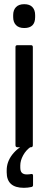

<svg xmlns="http://www.w3.org/2000/svg" viewBox="-20 -704 231 918"><path d="M63 0Q54 0 54 -10V-479Q54 -488 63 -488H128Q137 -488 137 -479V-10Q137 0 128 0ZM96 -570Q70 -570 56.5 -584Q43 -598 43 -622V-632Q43 -656 56.5 -670Q70 -684 96 -684Q122 -684 135 -670Q148 -656 148 -632V-622Q148 -570 96 -570ZM94 194Q12 194 12 120V110Q12 70 38.5 35.5Q65 1 113 -21L127 -10V-2Q104 14 90.5 39Q77 64 77 87V97Q77 115 85 122.5Q93 130 108 130Q113 130 118.5 129.5Q124 129 130 128Q138 127 138 136V181Q138 188 131 190Q122 192 112.5 193Q103 194 94 194Z"/></svg>

Font: Sofia Sans Condensed Medium
Style: Regular
Weight: 500
Designer: Botio Nikoltchev, Ani Petrova
Foundry: lettersoup
Version: Version 4.101; ttfautohint (v1.8.4.7-5d5b)